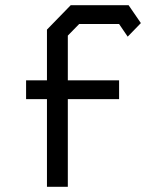

<svg xmlns="http://www.w3.org/2000/svg" viewBox="-20 -716 640 736"><path d="M251 -696 160 -602.5V-408H80V-336H160V0H240V-336H436.5V-408H240V-579.5L283.5 -624H436.5L469.5 -575.5L520 -627.5L473 -696Z"/></svg>

Font: Kode Mono
Style: Regular
Weight: 400
Monospace: yes
Designer: Isa Ozler
Foundry: Kadena LLC
Version: Version 1.000;gftools[0.9.28]